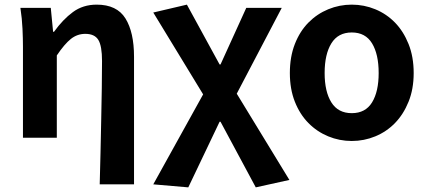

<svg xmlns="http://www.w3.org/2000/svg" viewBox="-20 -594 1848 828"><path d="M410 201Q412 135 413.5 63Q415 -9 416.5 -79.5Q418 -150 419 -214.5Q420 -279 420 -331Q420 -396 404 -422Q388 -448 348 -448Q313 -448 285.5 -426Q258 -404 225 -355V0H79V-393Q79 -426 77 -470Q75 -514 68 -560H199L209 -457H213Q251 -510 294.5 -542Q338 -574 397 -574Q484 -574 521 -514.5Q558 -455 558 -349V201H410Z M641 201 856 -187 641 -540 786 -574 927 -316H931L1042 -560H1195L1001 -190L1228 182L1083 214L931 -69H927L792 214Z M1497 14Q1444 14 1395.5 -6Q1347 -26 1310 -63.5Q1273 -101 1251.5 -155.5Q1230 -210 1230 -279Q1230 -349 1251.5 -404Q1273 -459 1310 -496.5Q1347 -534 1395.5 -554Q1444 -574 1497 -574Q1550 -574 1598.5 -554Q1647 -534 1683.5 -496.5Q1720 -459 1742 -404Q1764 -349 1764 -279Q1764 -210 1742 -155.5Q1720 -101 1683.5 -63.5Q1647 -26 1598.5 -6Q1550 14 1497 14ZM1497 -106Q1556 -106 1584.5 -152.5Q1613 -199 1613 -279Q1613 -360 1584.5 -407Q1556 -454 1497 -454Q1438 -454 1409 -407Q1380 -360 1380 -279Q1380 -199 1409 -152.5Q1438 -106 1497 -106Z"/></svg>

Font: SpoqaHanSansJP-Bold
Style: Regular
Weight: 700
Designer: [Source Han Sans]
Ryoko NISHIZUKA  (kana & ideographs); Paul D. Hunt (Latin, Greek & Cyrillic); Wenlong ZHANG  (bopomofo
Foundry: Spoqa (http://bi.spoqa.com)
Version: Version 1.002.20150607